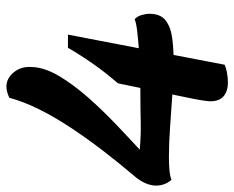

<svg xmlns="http://www.w3.org/2000/svg" viewBox="-95 -634 731 599"><g transform="rotate(-90 270.5 -334.5)"><path d="M369 -158Q324 -159 273 -162.5Q222 -166 172 -169.5Q122 -173 80 -173Q59 -173 40.5 -171.5Q22 -170 9 -165Q-9 -186 -9 -213Q-9 -230 -1 -247.5Q7 -265 20 -280Q60 -327 98.5 -377Q137 -427 170.5 -477.5Q204 -528 228.5 -577Q253 -626 265 -671Q285 -680 300 -680Q325 -680 344 -657.5Q363 -635 361 -602Q360 -562 333.5 -517Q307 -472 267 -426.5Q227 -381 183 -339Q139 -297 103 -264Q148 -260 191 -261Q234 -262 276 -262Q308 -262 343.5 -263Q379 -264 413 -266.5Q447 -269 473 -272Q499 -275 510 -280Q519 -272 523 -258.5Q527 -245 527 -234Q527 -199 506 -183Q485 -167 449.5 -162.5Q414 -158 369 -158ZM312 11Q296 11 282.5 5.5Q269 0 261.5 -12Q254 -24 254 -44Q254 -50 256.5 -67Q259 -84 263 -103L310 -332Q343 -370 370 -408.5Q397 -447 421 -488H462L368 1Q359 5 344 8Q329 11 312 11Z"/></g></svg>

Font: Sansita Swashed Light Medium
Style: Regular
Weight: 500
Version: Version 1.003